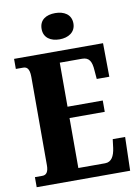

<svg xmlns="http://www.w3.org/2000/svg" viewBox="-99 -987 761 1052"><g transform="rotate(-10 281.5 -461.0)"><path d="M283 -776C331 -776 372 -800 372 -849C372 -900 331 -922 283 -922C233 -922 195 -900 195 -849C195 -800 233 -776 283 -776ZM18 0H538L543 -187H474L468 -139C462 -95 446 -64 410 -64H261V-342H457V-405H261V-650H385C424 -650 438 -626 441 -575L445 -527H515L513 -714H18V-658H58C76 -658 94 -651 94 -600V-109C94 -74 83 -56 60 -56H18Z"/></g></svg>

Font: Noto Serif Hebrew ExtraCondensed Black
Style: Regular
Weight: 900
Width: 2
Designer: Monotype Design Team
Foundry: Monotype Imaging Inc.
Version: Version 2.004